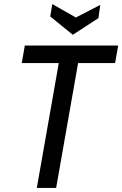

<svg xmlns="http://www.w3.org/2000/svg" viewBox="-20 -924 601 944"><path d="M269 -614H87L102 -700H561L546 -614H364L256 0H161ZM227 -843 237 -904 353 -838 473 -900 464 -835 338 -753Z"/></svg>

Font: Cabin
Style: Italic
Weight: 400
Italic angle: -7°
Designer: Pablo Impallari
Foundry: Pablo Impallari. http://www.impallari.com Igino Marini. http://www.ikern.com
Version: Version 2.200